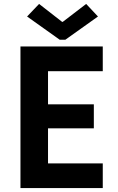

<svg xmlns="http://www.w3.org/2000/svg" viewBox="-20 -956 602 976"><path d="M117.7 -872.1 178.7 -936 295.9 -844.7H298.8L418 -936L478 -872.1L312 -753.9H283.7ZM84 0V-719.7H502.4V-594.2H224.1V-425.8H457V-303.7H224.1V-125.5H502.4V0Z"/></svg>

Font: Reddit Mono
Style: Bold
Weight: 700
Designer: Stephen Hutchings
Foundry: Reddit
Version: Version 1.009